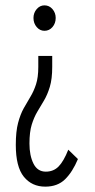

<svg xmlns="http://www.w3.org/2000/svg" viewBox="-20 -574 353 717"><path d="M146 -554Q164 -554 176 -540Q188 -526 188 -507Q188 -487 176 -473Q164 -459 146 -459Q129 -459 117 -473Q105 -487 105 -507Q105 -526 117 -540Q129 -554 146 -554ZM175 -365V-324Q175 -279 166 -249.5Q157 -220 144.5 -199Q132 -178 119.5 -157Q107 -136 98.5 -108.5Q90 -81 90 -38Q90 7 105 37Q120 67 151 67Q180 67 199 47.5Q218 28 235 -15L271 20Q251 68 223 95.5Q195 123 149 123Q99 123 69 86Q39 49 39 -33Q39 -83 47.5 -115Q56 -147 68.5 -169.5Q81 -192 93.5 -212.5Q106 -233 114.5 -259Q123 -285 123 -324V-365Z"/></svg>

Font: Inconsolata ExtraCondensed Thin
Style: Regular
Weight: 100
Width: 2
Monospace: yes
Designer: Raph Levien, Cyreal, Brenton Simpson
Foundry: Raph Levien, Cyreal, Google
Version: Version 3.100; ttfautohint (v1.8.4.7-5d5b)